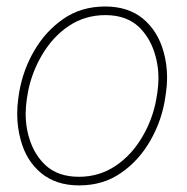

<svg xmlns="http://www.w3.org/2000/svg" viewBox="-20 -558 574 588"><path d="M38.6 -274.4Q50.3 -343.8 85.2 -403.3Q120.1 -462.9 173.8 -500Q228.5 -538.1 302.2 -538.1Q373 -538.1 418.2 -500.5Q463.4 -462.9 481 -399.4Q491.7 -361.3 491.7 -320.3Q491.7 -296.4 488.3 -274.4L486.3 -260.3Q476.1 -189.9 440.7 -127.9Q405.3 -65.9 351.1 -28.8Q296.4 9.8 222.2 9.8Q151.9 9.8 106.2 -27.8Q60.5 -65.4 43.5 -128.9Q32.7 -167.5 32.7 -209.5Q32.7 -231.4 35.6 -253.9ZM62 -253.9Q58.6 -228.5 58.6 -210Q58.6 -163.6 73.7 -122.3Q88.9 -81.1 118.7 -52.7Q157.2 -16.6 221.7 -16.6Q283.7 -16.6 333.5 -49.8Q383.3 -83 416 -139.2Q446.8 -191.4 458 -251L461.9 -274.4Q465.3 -299.3 465.3 -317.4Q465.3 -363.8 450.2 -405.3Q435.1 -446.8 405.3 -475.6Q366.7 -511.7 302.7 -511.7Q240.7 -511.7 191.2 -478.8Q141.6 -445.8 108.4 -389.2Q77.1 -335.9 65.9 -277.3Z"/></svg>

Font: Mardoto Thin
Style: Italic
Weight: 250
Italic angle: -12°
Designer: Christian Robertson, Vahan Hovhannisyan
Foundry: Google
Version: Version 1.000